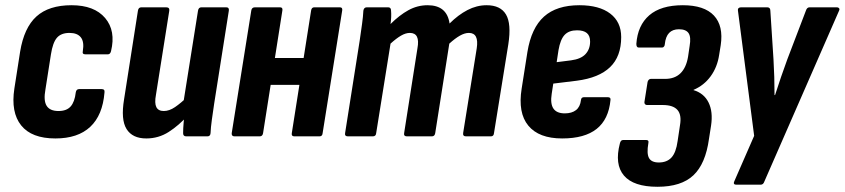

<svg xmlns="http://www.w3.org/2000/svg" viewBox="-20 -522 3234 735"><path d="M192 8Q101 8 61 -42Q21 -92 35 -183L57 -324Q72 -416 119.5 -459Q167 -502 254 -502Q341 -502 382.5 -453Q424 -404 405 -326Q402 -314 393 -314H307Q294 -314 297 -326Q303 -362 289.5 -379Q276 -396 246 -396Q214 -396 198 -377.5Q182 -359 175 -314L154 -180Q146 -137 158.5 -117Q171 -97 204 -97Q235 -97 250.5 -114.5Q266 -132 270 -168Q272 -181 283 -181H369Q382 -181 380 -168Q373 -81 325.5 -36.5Q278 8 192 8Z M540 8Q487 8 464.5 -28Q442 -64 455 -142L508 -481Q510 -494 521 -494H616Q630 -494 628 -481L577 -159Q571 -127 578.5 -112Q586 -97 607 -97Q628 -97 650 -112Q672 -127 698 -152L700 -81Q665 -42 626 -17Q587 8 540 8ZM693 0Q681 0 681 -12Q681 -30 683 -52.5Q685 -75 687 -94L682 -129L738 -481Q740 -494 751 -494H846Q858 -494 856 -481L800 -126Q795 -92 791 -63.5Q787 -35 786 -12Q785 0 774 0Z M1107 0Q1095 0 1097 -12L1171 -482Q1173 -494 1183 -494H1281Q1292 -494 1290 -482L1215 -12Q1214 0 1203 0ZM878 0Q866 0 867 -12L942 -482Q944 -494 956 -494H1052Q1063 -494 1061 -482L987 -12Q985 0 974 0ZM1001 -197 1017 -300H1162L1146 -197Z M1312 0Q1299 0 1301 -12L1357 -367Q1362 -402 1366 -430.5Q1370 -459 1371 -481Q1373 -494 1384 -494H1466Q1477 -494 1477 -481Q1478 -470 1477.5 -457Q1477 -444 1475 -430Q1509 -464 1543.5 -483Q1578 -502 1617 -502Q1691 -502 1701 -432Q1734 -465 1769.5 -483.5Q1805 -502 1843 -502Q1896 -502 1917 -466.5Q1938 -431 1926 -353L1871 -12Q1870 0 1859 0H1764Q1751 0 1753 -13L1805 -337Q1814 -396 1775 -396Q1759 -396 1740.5 -385.5Q1722 -375 1700 -355L1646 -12Q1644 0 1633 0H1538Q1525 0 1527 -12L1578 -337Q1589 -396 1549 -396Q1533 -396 1515 -385.5Q1497 -375 1475 -355L1420 -12Q1419 0 1407 0Z M2132 8Q2043 8 2002.5 -41Q1962 -90 1977 -183L1999 -323Q2014 -415 2062.5 -458.5Q2111 -502 2198 -502Q2274 -502 2316 -470Q2358 -438 2358 -380Q2358 -306 2315.5 -265Q2273 -224 2188 -213L2098 -202L2092 -163Q2086 -125 2098.5 -106.5Q2111 -88 2142 -88Q2169 -88 2185 -100.5Q2201 -113 2204 -139Q2205 -150 2216 -150H2306Q2319 -150 2317 -139Q2310 -65 2264 -28.5Q2218 8 2132 8ZM2111 -284 2166 -291Q2204 -296 2221.5 -315Q2239 -334 2239 -363Q2239 -385 2226.5 -395.5Q2214 -406 2189 -406Q2158 -406 2141.5 -388.5Q2125 -371 2118 -330Z M2497 193Q2405 193 2368.5 150Q2332 107 2353 27Q2356 14 2365 14H2454Q2465 14 2462 26Q2455 66 2464.5 83Q2474 100 2502 100Q2533 100 2550.5 81Q2568 62 2574 18L2583 -42Q2590 -82 2573.5 -101Q2557 -120 2517 -120H2456Q2452 -120 2449 -123.5Q2446 -127 2447 -132L2459 -208Q2460 -213 2463.5 -216.5Q2467 -220 2471 -220H2526Q2563 -220 2585 -241.5Q2607 -263 2614 -305L2620 -346Q2626 -380 2616 -395Q2606 -410 2579 -410Q2555 -410 2541.5 -396Q2528 -382 2525 -353Q2525 -348 2522 -344Q2519 -340 2515 -340H2425Q2416 -340 2416 -354Q2421 -425 2465.5 -463.5Q2510 -502 2594 -502Q2676 -502 2713 -462.5Q2750 -423 2739 -349L2733 -312Q2726 -265 2700.5 -230Q2675 -195 2635 -178V-177Q2675 -165 2692.5 -129.5Q2710 -94 2702 -41L2694 10Q2681 105 2634.5 149Q2588 193 2497 193Z M2798 185Q2792 185 2790 181.5Q2788 178 2791 172L2867 -2L2805 -481Q2804 -488 2807.5 -491Q2811 -494 2817 -494H2917Q2929 -494 2929 -481L2941 -295Q2943 -262 2944 -227.5Q2945 -193 2945 -158H2947Q2958 -193 2970 -227.5Q2982 -262 2994 -295L3065 -481Q3069 -494 3079 -494H3184Q3189 -494 3192 -490.5Q3195 -487 3192 -481L2906 173Q2902 185 2892 185Z"/></svg>

Font: Sofia Sans Condensed ExtraBold
Style: Italic
Weight: 800
Italic angle: -9°
Version: Version 4.100